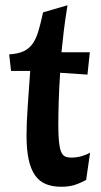

<svg xmlns="http://www.w3.org/2000/svg" viewBox="-20 -699 385 731"><path d="M15 -492Q48 -494 69 -503.5Q90 -513 103.5 -531.5Q117 -550 126 -580Q135 -610 144 -652L237 -679Q228 -624 223 -582Q218 -540 214 -500H322L313 -415L209 -422Q205 -362 203.5 -311.5Q202 -261 202 -225Q202 -184 204.5 -159.5Q207 -135 212.5 -121.5Q218 -108 227.5 -103.5Q237 -99 252 -99Q272 -99 291 -104.5Q310 -110 323 -118L308 -14Q284 -1 263 5.5Q242 12 213 12Q180 12 155 2Q130 -8 113.5 -31.5Q97 -55 89 -92.5Q81 -130 81 -184Q81 -229 85.5 -294Q90 -359 95 -429H22Z"/></svg>

Font: CantoraOne
Style: Regular
Weight: 400
Designer: Pablo Impallari, Rodrigo Fuenzalida
Foundry: Pablo Impallari
Version: Version 1.001; ttfautohint (v0.8) -G 200 -r 50